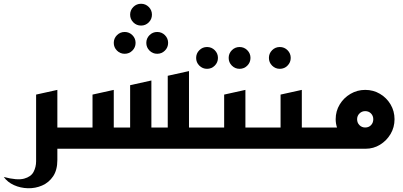

<svg xmlns="http://www.w3.org/2000/svg" viewBox="-105 -791 2143 1021"><path d="M-85 150Q-14 169 23 159Q60 149 73.5 123Q87 97 87 67V-288L200 -313V-113H320V0H200V60Q200 113 177.5 146.5Q155 180 119 195.5Q83 211 43.5 210Q4 209 -30.5 193.5Q-65 178 -85 150Z M645 -655Q621 -655 604 -672Q587 -689 587 -713Q587 -737 604 -754Q621 -771 645 -771Q669 -771 686 -754Q703 -737 703 -713Q703 -689 686 -672Q669 -655 645 -655ZM731 -505Q707 -505 690 -522Q673 -539 673 -563Q673 -587 690 -604Q707 -621 731 -621Q755 -621 772 -604Q789 -587 789 -563Q789 -539 772 -522Q755 -505 731 -505ZM558 -505Q534 -505 517 -522Q500 -539 500 -563Q500 -587 517 -604Q534 -621 558 -621Q582 -621 599 -604Q616 -587 616 -563Q616 -539 599 -522Q582 -505 558 -505Z M280 0V-113H387V-288L500 -313V-113H587V-338L700 -363V-113H787V-388L900 -413V-113H1020V0Z M1169 -425Q1145 -425 1128 -442Q1111 -459 1111 -483Q1111 -507 1128 -524Q1145 -541 1169 -541Q1193 -541 1210 -524Q1227 -507 1227 -483Q1227 -459 1210 -442Q1193 -425 1169 -425ZM996 -425Q972 -425 955 -442Q938 -459 938 -483Q938 -507 955 -524Q972 -541 996 -541Q1020 -541 1037 -524Q1054 -507 1054 -483Q1054 -459 1037 -442Q1020 -425 996 -425Z M980 0V-113H1087V-288L1200 -313V-113H1320V0H1164Q1162 0 1161 0Q1160 0 1160 0Z M1383 -425Q1359 -425 1342 -442Q1325 -459 1325 -483Q1325 -507 1342 -524Q1359 -541 1383 -541Q1407 -541 1424 -524Q1441 -507 1441 -483Q1441 -459 1424 -442Q1407 -425 1383 -425Z M1280 0V-113H1387V-288L1500 -313V-113H1620V0H1464Q1462 0 1461 0Q1460 0 1460 0Z M1580 0V-113H1687Q1680 -135 1680 -157Q1680 -200 1701.5 -235.5Q1723 -271 1759 -292Q1795 -313 1837 -313Q1880 -313 1915.5 -292Q1951 -271 1972 -235.5Q1993 -200 1993 -157Q1993 -114 1972 -78.5Q1951 -43 1916 -21.5Q1881 0 1839 0ZM1837 -113Q1856 -113 1868 -125.5Q1880 -138 1880 -157Q1880 -175 1868 -187.5Q1856 -200 1837 -200Q1819 -200 1806.5 -187.5Q1794 -175 1794 -157Q1794 -138 1806.5 -125.5Q1819 -113 1837 -113Z"/></svg>

Font: Reem Kufi Medium
Style: Regular
Weight: 500
Designer: Khaled Hosny
Version: Version 1.001